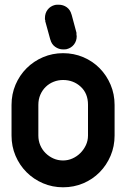

<svg xmlns="http://www.w3.org/2000/svg" viewBox="-20 -786 539 816"><path d="M305 -647V-639Q305 -637 305.5 -635.5Q306 -634 306 -632Q306 -612 294.5 -597Q283 -582 263 -577Q259 -576 248 -576Q230 -576 214.5 -587Q199 -598 194 -618V-617Q189 -637 183 -657Q177 -677 172 -697H173Q171 -702 171 -704V-709Q171 -730 182.5 -745Q194 -760 214 -765Q219 -766 229 -766Q249 -766 264 -755Q279 -744 284 -724V-725ZM29 -340Q29 -386 46 -426Q63 -466 93 -496Q123 -526 163 -543Q203 -560 248 -560Q294 -560 334 -543Q374 -526 403.5 -496Q433 -466 450 -426Q467 -386 467 -340V-210Q467 -164 450 -124Q433 -84 403.5 -54Q374 -24 334 -7Q294 10 248 10Q203 10 163 -7Q123 -24 93 -54Q63 -84 46 -124Q29 -164 29 -210ZM143 -210Q143 -188 151 -169Q159 -150 173.5 -135.5Q188 -121 207 -112.5Q226 -104 248 -104Q269 -104 288 -112.5Q307 -121 321.5 -135.5Q336 -150 345 -169Q354 -188 354 -210V-341Q354 -389 323 -417.5Q292 -446 248 -446Q227 -446 208 -438.5Q189 -431 174.5 -417Q160 -403 151.5 -383.5Q143 -364 143 -340Z"/></svg>

Font: VDS
Style: Bold
Weight: 700
Designer: artmaker
Foundry: artmaker
Version: Version 1.000 2009 initial release